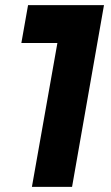

<svg xmlns="http://www.w3.org/2000/svg" viewBox="-20 -726 433 746"><path d="M384 -706H89L63 -559H203L104 0H260Z"/></svg>

Font: Geom Bold
Style: Bold Italic
Weight: 700
Italic angle: -10°
Version: Version 1.102